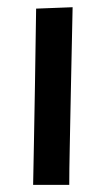

<svg xmlns="http://www.w3.org/2000/svg" viewBox="-20 -499 291 532"><path d="M181.2 -479Q179.7 -409.2 178.5 -350.8Q177.2 -292.5 176.3 -244.6Q175.3 -196.8 174.6 -158.9Q173.8 -121.1 173.3 -92.8Q171.9 -25.4 171.9 13.2H71.8Q72.8 -39.6 74.2 -112.3Q75.2 -174.8 76.9 -265.1Q78.6 -355.5 80.1 -475.1Z"/></svg>

Font: McLaren
Style: Regular
Weight: 400
Designer: Astigmatic (AOETI)
Foundry: Astigmatic (AOETI)
Version: Version 1.000